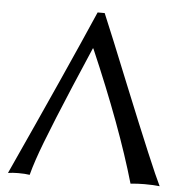

<svg xmlns="http://www.w3.org/2000/svg" viewBox="-49 -703 723 753"><g transform="rotate(5 312.5 -326.0)"><path d="M298.8 -512.7Q151.4 -170.9 113.8 -58.6Q102.1 -23.9 95.2 2.9Q78.1 0 49.8 0Q27.8 0 9.8 2.9Q204.6 -422.9 305.2 -654.8H333Q367.2 -574.2 444.8 -381.8Q575.2 -60.5 606.9 2.9Q579.1 0 546.9 0Q519.5 0 492.2 2.9Q429.2 -215.8 300.8 -512.7Z"/></g></svg>

Font: Linux Biolinum O
Style: Regular
Weight: 400
Designer: Philipp H. Poll
Foundry: Philipp H. Poll
Version: Version 1.0.4